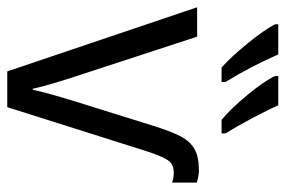

<svg xmlns="http://www.w3.org/2000/svg" viewBox="-154 -654 805 542"><g transform="rotate(90 249.0 -382.5)"><path d="M-2 -536H81L197 -181Q221 -106 228 -72H231Q237 -104 263 -189L331 -407Q348 -462 362.5 -489.5Q377 -517 399 -529Q421 -541 459 -541Q473 -541 493 -535V-465Q481 -470 464 -470Q441 -470 429.5 -453Q418 -436 403 -389L280 0H179ZM46 -756V-765H131Q168 -682 209 -616V-605H168Q138 -632 100 -678.5Q62 -725 46 -756ZM192 -756V-765H275Q286 -739 309.5 -694.5Q333 -650 354 -616V-605H316Q285 -630 245.5 -678Q206 -726 192 -756Z"/></g></svg>

Font: Noto Sans Mono UI Cond
Style: Regular
Weight: 400
Width: 3
Monospace: yes
Designer: Monotype Design team
Foundry: Monotype Imaging Inc.
Version: Version 1.000